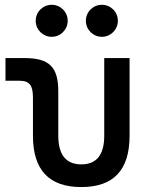

<svg xmlns="http://www.w3.org/2000/svg" viewBox="-20 -755 626 785"><path d="M312.5 9.8C444.3 9.8 509.8 -59.6 509.8 -200.2V-517.6H406.2V-200.2C406.2 -122.1 375 -83 312.5 -83C250 -83 218.3 -122.1 218.3 -200.2V-380.9C218.3 -481.4 181.6 -517.6 79.6 -517.6H2.4V-424.8H60.1C100.1 -424.8 114.7 -406.7 114.7 -356.4V-200.2C114.7 -59.6 180.7 9.8 312.5 9.8ZM191.4 -604.5C227.5 -604.5 256.8 -633.8 256.8 -669.9C256.8 -706.5 227.5 -735.4 191.4 -735.4C155.3 -735.4 126 -706.5 126 -669.9C126 -633.8 155.3 -604.5 191.4 -604.5ZM396.5 -604.5C432.6 -604.5 461.9 -633.8 461.9 -669.9C461.9 -706.5 432.6 -735.4 396.5 -735.4C360.4 -735.4 331.1 -706.5 331.1 -669.9C331.1 -633.8 360.4 -604.5 396.5 -604.5Z"/></svg>

Font: Cascadia Code PL
Style: Regular
Weight: 400
Monospace: yes
Designer: Aaron Bell
Foundry: Saja Typeworks
Version: Version 2404.023